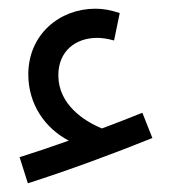

<svg xmlns="http://www.w3.org/2000/svg" viewBox="-20 -518 397 441"><path d="M44 -97C132 -125 241 -165 330 -201L307 -259C279 -248 247 -235 214 -223C173 -240 114 -278 114 -345C114 -401 154 -431 203 -431C212 -431 224 -430 242 -425L255 -488C234 -495 217 -498 199 -498C117 -498 45 -439 45 -347C45 -278 84 -223 138 -195C99 -181 60 -168 25 -157Z"/></svg>

Font: Noto Sans Arabic ExtCond
Style: Regular
Weight: 400
Width: 2
Designer: Monotype Design Team, Nadine Chahine, Nizar Qandah and Khaled Hosny
Foundry: Monotype Imaging Inc.
Version: Version 2.012